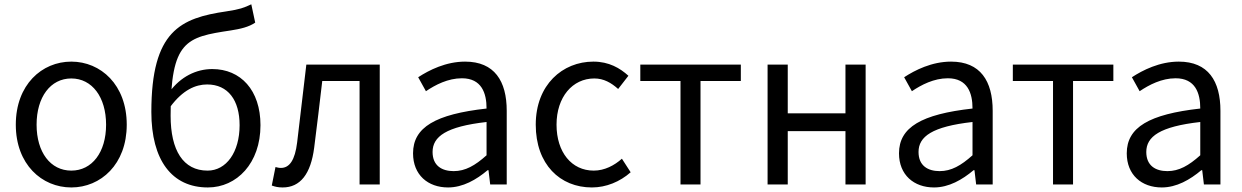

<svg xmlns="http://www.w3.org/2000/svg" viewBox="-20 -836 5630 870"><path d="M303.1 13.4C436.2 13.4 554.3 -91.1 554.3 -271C554.3 -452.3 436.2 -556.8 303.1 -556.8C169.7 -556.8 51.6 -452.3 51.6 -271C51.6 -91.1 169.7 13.4 303.1 13.4ZM303.1 -62.9C208.7 -62.9 145.8 -146.1 145.8 -271C145.8 -396.1 208.7 -480.5 303.1 -480.5C397.2 -480.5 460.7 -396.1 460.7 -271C460.7 -146.1 397.2 -62.9 303.1 -62.9Z M921.8 13.4C1053 13.4 1160.3 -96.3 1160.3 -268.7C1160.3 -427.6 1070.5 -523.1 941.9 -523.1C868.8 -523.1 798.3 -488 748.7 -420.5L751.9 -352.4C808.6 -428.6 866.1 -453.3 918.6 -453.3C1013.6 -453.3 1065.7 -381.5 1065.7 -268.7C1065.7 -146.1 1005.2 -62.9 920.6 -62.9C810.1 -62.9 753.1 -154.5 753.1 -311.6C753.1 -652.5 823.8 -667.7 1025.2 -698C1070.1 -705 1107.6 -713.7 1136.4 -733.5L1118.7 -816.5C1085.3 -800.7 1066.4 -793.5 1005.9 -784.5C798.6 -754.1 665.8 -697.3 665.8 -328.9C665.8 -110 758.9 13.4 921.8 13.4Z M1260.8 13.4C1340.2 13.4 1388.3 -47 1403.7 -167.3C1416.9 -268.4 1428.3 -368.5 1440.2 -469H1609.3V0H1700.7V-543.4H1368.1C1353.9 -425.7 1340.4 -307.8 1326.4 -190.5C1316.6 -110.1 1291.6 -75.1 1253 -75.1C1243.2 -75.1 1236.1 -77.1 1228.3 -79.1L1211.5 4.7C1226.8 10.2 1240.5 13.4 1260.8 13.4Z M2010.2 13.4C2077.5 13.4 2138.4 -21.7 2189.7 -64.9H2193.5L2201.2 0H2276.1V-334C2276.1 -468.7 2220.5 -556.8 2087.5 -556.8C2000.4 -556.8 1924.2 -518.2 1874.9 -486L1910 -422.7C1953 -451.7 2009.8 -481.3 2073 -481.3C2162.2 -481.3 2184.9 -414 2184.7 -344.2C1953.5 -318.4 1851.6 -259.5 1851.6 -141.3C1851.6 -43.3 1919.2 13.4 2010.2 13.4ZM2035.8 -60.6C1982.4 -60.6 1940.1 -85.1 1940.1 -147.4C1940.1 -217.3 2001.7 -262.5 2184.7 -283.2V-132.4C2132.4 -85.5 2088.3 -60.6 2035.8 -60.6Z M2661.9 13.4C2726.8 13.4 2789 -12.5 2837.7 -55.4L2798 -116.9C2764.1 -86.6 2719.8 -62.9 2670.3 -62.9C2570.2 -62.9 2501.8 -146.1 2501.8 -271C2501.8 -396.1 2573.9 -480.5 2673.1 -480.5C2715.4 -480.5 2749.6 -461.1 2781 -432.8L2827.5 -492.7C2789.3 -527.3 2739.6 -556.8 2668.8 -556.8C2529.3 -556.8 2407.6 -452.3 2407.6 -271C2407.6 -91.1 2517.8 13.4 2661.9 13.4Z M3063.5 0H3154.2V-469H3336.9V-543.4H2881.4V-469H3063.5Z M3458.1 0H3549.5V-241.9H3811V0H3902.4V-543.4H3811V-322.5H3549.5V-543.4H3458.1Z M4212.2 13.4C4279.5 13.4 4340.4 -21.7 4391.7 -64.9H4395.5L4403.2 0H4478.1V-334C4478.1 -468.7 4422.5 -556.8 4289.5 -556.8C4202.4 -556.8 4126.2 -518.2 4076.9 -486L4112 -422.7C4155 -451.7 4211.8 -481.3 4275 -481.3C4364.2 -481.3 4386.9 -414 4386.7 -344.2C4155.5 -318.4 4053.6 -259.5 4053.6 -141.3C4053.6 -43.3 4121.2 13.4 4212.2 13.4ZM4237.8 -60.6C4184.4 -60.6 4142.1 -85.1 4142.1 -147.4C4142.1 -217.3 4203.7 -262.5 4386.7 -283.2V-132.4C4334.4 -85.5 4290.3 -60.6 4237.8 -60.6Z M4751.5 0H4842.2V-469H5024.9V-543.4H4569.4V-469H4751.5Z M5244.2 13.4C5311.5 13.4 5372.4 -21.7 5423.7 -64.9H5427.5L5435.2 0H5510.1V-334C5510.1 -468.7 5454.5 -556.8 5321.5 -556.8C5234.4 -556.8 5158.2 -518.2 5108.9 -486L5144 -422.7C5187 -451.7 5243.8 -481.3 5307 -481.3C5396.2 -481.3 5418.9 -414 5418.7 -344.2C5187.5 -318.4 5085.6 -259.5 5085.6 -141.3C5085.6 -43.3 5153.2 13.4 5244.2 13.4ZM5269.8 -60.6C5216.4 -60.6 5174.1 -85.1 5174.1 -147.4C5174.1 -217.3 5235.7 -262.5 5418.7 -283.2V-132.4C5366.4 -85.5 5322.3 -60.6 5269.8 -60.6Z"/></svg>

Font: Source Han Sans JP VF
Style: Regular
Weight: 250
Designer: Ryoko NISHIZUKA 西塚涼子 (kana, bopomofo & ideographs); Paul D. Hunt (Latin, Greek & Cyrillic); Sandoll Communications 산돌커뮤니
Foundry: Adobe
Version: Version 2.004;hotconv 1.0.118;makeotfexe 2.5.65603